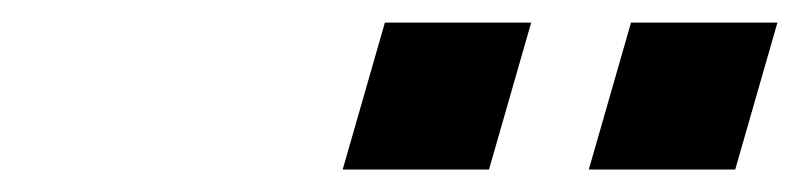

<svg xmlns="http://www.w3.org/2000/svg" viewBox="-20 -734 712 171"><path d="M322.8 -713.9H453.1L415.5 -583H285.2ZM542 -713.9H672.4L634.8 -583H504.4Z"/></svg>

Font: Cantarell
Style: Bold Italic
Weight: 700
Italic angle: -16°
Designer: Dave Crossland
Version: Version 1.004